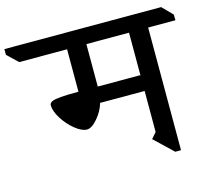

<svg xmlns="http://www.w3.org/2000/svg" viewBox="-214 -921 1181 1066"><g transform="rotate(-15 376.5 -388.0)"><path d="M699 -695V10H666L560 -91L589 -124V-360H333Q321 -316 287 -276Q253 -236 225 -236Q196 -236 157.5 -267Q119 -298 92 -341.5Q65 -385 65 -418Q65 -431 80 -438Q95 -445 130.5 -448Q166 -451 232 -451H233V-695H-42L-103 -753V-786H798L855 -728L856 -695ZM589 -695H344V-451H586L589 -448Z"/></g></svg>

Font: Inknut Antiqua Light
Style: Regular
Weight: 300
Designer: Claus Eggers Sørensen
Foundry: Claus Eggers Sørensen
Version: Version 1.003; ttfautohint (v1.8.2) -l 8 -r 50 -G 200 -x 14 